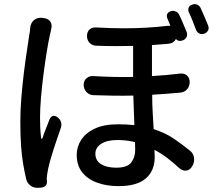

<svg xmlns="http://www.w3.org/2000/svg" viewBox="-20 -841 1040 916"><path d="M187 -755Q210 -753 220 -738Q230 -723 224 -701Q223 -695 221.5 -688Q220 -681 218 -674Q211 -643 203 -593.5Q195 -544 187.5 -486.5Q180 -429 175.5 -374.5Q171 -320 171 -280Q171 -253 172 -231.5Q173 -210 176 -184Q177 -179 179 -178.5Q181 -178 183 -183Q190 -205 200 -229.5Q210 -254 217 -273Q223 -286 233.5 -288Q244 -290 255 -281Q280 -261 270 -230Q252 -179 234.5 -125Q217 -71 209 -32Q207 -22 205 -8.5Q203 5 203 13L204 22Q206 51 177 54L161 55Q141 56 125.5 44.5Q110 33 105 14Q97 -21 90.5 -58.5Q84 -96 80.5 -144.5Q77 -193 77 -260Q77 -316 82 -376.5Q87 -437 94 -494.5Q101 -552 108.5 -599.5Q116 -647 120 -677Q122 -685 123 -695.5Q124 -706 124 -708Q126 -731 141.5 -744.5Q157 -758 180 -756ZM897 -819Q910 -824 921.5 -818.5Q933 -813 938 -801Q946 -784 956 -760Q966 -736 973 -719Q978 -706 972.5 -695.5Q967 -685 954 -680Q941 -676 930.5 -681.5Q920 -687 915 -699Q908 -719 898.5 -742.5Q889 -766 881 -782Q876 -794 880 -804.5Q884 -815 897 -819ZM624 -163Q583 -173 540 -173Q491 -173 463 -155Q435 -137 435 -108Q435 -75 462 -58Q489 -41 534 -41Q587 -41 606 -65.5Q625 -90 625 -127ZM796 -788Q808 -791 819 -786Q830 -781 835 -770Q844 -752 854 -728Q864 -704 871 -687Q875 -674 869.5 -663.5Q864 -653 851 -648Q832 -641 819 -655Q809 -634 782 -632L705 -626V-478Q739 -480 772.5 -483Q806 -486 840 -490Q860 -492 872.5 -480.5Q885 -469 885 -449Q885 -429 872.5 -415Q860 -401 840 -399Q806 -396 773 -393.5Q740 -391 706 -389Q706 -346 708.5 -304.5Q711 -263 713 -225Q769 -207 808.5 -180Q848 -153 884 -124Q902 -111 905.5 -89.5Q909 -68 897 -48Q886 -29 868.5 -27Q851 -25 834 -40Q806 -66 777 -88Q748 -110 717 -126L718 -91Q718 -27 676 10Q634 47 545 47Q489 47 443.5 30.5Q398 14 372 -19Q346 -52 346 -102Q346 -141 367.5 -174Q389 -207 432.5 -227.5Q476 -248 543 -248Q584 -248 621 -244L616 -385Q572 -384 525 -384.5Q478 -385 425 -387Q406 -388 393 -401.5Q380 -415 379 -435Q379 -455 392 -467Q405 -479 425 -478Q478 -475 525 -474Q572 -473 615 -474V-622Q577 -621 533.5 -621Q490 -621 438 -623Q419 -624 407 -637Q395 -650 395 -669Q395 -689 407 -700Q419 -711 438 -710Q513 -706 570.5 -706Q628 -706 679 -709Q730 -712 782 -718H793L779 -752Q768 -778 796 -788Z"/></svg>

Font: Chiron GoRound TC M
Style: Regular
Weight: 500
Designer: Ryoko NISHIZUKA 西塚涼子 (kana, bopomofo & ideographs); Paul D. Hunt (Latin, Greek & Cyrillic); Sandoll Communications 산돌커뮤니
Foundry: Adobe
Version: Version 1.000;hotconv 1.1.1;makeotfexe 2.6.0